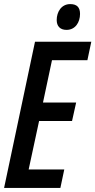

<svg xmlns="http://www.w3.org/2000/svg" viewBox="-21 -918 466 938"><path d="M304 -772C347 -772 370 -809 370 -850C370 -882 355 -898 322 -898C279 -898 256 -860 256 -820C256 -791 272 -772 304 -772ZM-1 0H274L293 -90H119L170 -327H331L351 -417H189L233 -624H406L425 -714H150Z"/></svg>

Font: Noto Sans UI Condensed Medium
Style: Italic
Weight: 500
Width: 3
Italic angle: -12°
Designer: Monotype Design Team
Foundry: Monotype Imaging Inc.
Version: Version 1.901